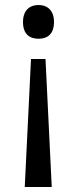

<svg xmlns="http://www.w3.org/2000/svg" viewBox="-20 -566 309 768"><path d="M196 -478C196 -526 168 -546 134 -546C100 -546 72 -526 72 -478C72 -428 100 -411 134 -411C168 -411 196 -428 196 -478ZM104 -330 79 182H187L162 -330Z"/></svg>

Font: Noto Sans Buginese
Style: Regular
Weight: 400
Designer: Monotype Design Team
Foundry: Monotype Imaging Inc.
Version: Version 2.002